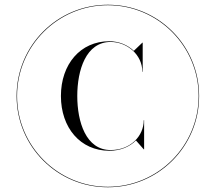

<svg xmlns="http://www.w3.org/2000/svg" viewBox="-20 -780 910 810"><path d="M50 -375C50 -162 222 10 435 10C648 10 820 -162 820 -375C820 -588 648 -760 435 -760C222 -760 50 -588 50 -375ZM52 -375C52 -586 224 -758 435 -758C646 -758 818 -586 818 -375C818 -164 646 8 435 8C224 8 52 -164 52 -375ZM588 -273H586.5C586.5 -206 530.5 -147 447 -147C342.5 -147 306 -266 306 -375C306 -484 342.5 -603 447 -603C515.5 -603 580.5 -550 580.5 -477H582V-600H580.5L544.5 -565.5C518.5 -590.5 481.5 -606 441 -606C319 -606 237 -509 237 -375C237 -241 319 -144 441 -144C487.5 -144 527 -160.5 553.5 -187.5L586.5 -150H588Z"/></svg>

Font: Bodoni* 96pt
Style: Regular
Weight: 400
Version: Version 2.3